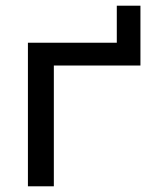

<svg xmlns="http://www.w3.org/2000/svg" viewBox="-20 -654 553 674"><path d="M78 0H169V-424H473V-634H390V-504H78Z"/></svg>

Font: Hibana 45 SubMedium
Style: Regular
Weight: 500
Width: 6
Designer: pygmalion
Foundry: ybstudio
Version: Version 2021.007;FEAKit 1.0